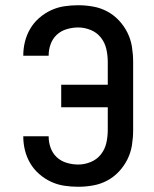

<svg xmlns="http://www.w3.org/2000/svg" viewBox="-20 -702 590 734"><path d="M279 12Q252 12 225.5 8Q199 4 174.5 -7.5Q150 -19 129.5 -37Q109 -55 95.5 -78Q82 -101 75.5 -127Q69 -153 69 -180V-181H166V-180Q166 -158 173.5 -137Q181 -116 197 -101Q213 -86 235 -79.5Q257 -73 279 -73Q303 -73 326.5 -82.5Q350 -92 365.5 -111.5Q381 -131 386.5 -155.5Q392 -180 392 -205V-292H214V-378H392V-465Q392 -490 386.5 -514.5Q381 -539 365.5 -558.5Q350 -578 326.5 -587.5Q303 -597 279 -597Q257 -597 235 -590.5Q213 -584 197 -569Q181 -554 173.5 -533Q166 -512 166 -490V-489H69V-490Q69 -517 75.5 -543Q82 -569 95.5 -592Q109 -615 129.5 -633Q150 -651 174.5 -662.5Q199 -674 225.5 -678Q252 -682 279 -682Q307 -682 335.5 -677Q364 -672 389.5 -658.5Q415 -645 435 -623.5Q455 -602 467.5 -576.5Q480 -551 484.5 -522.5Q489 -494 489 -465V-205Q489 -176 484.5 -147.5Q480 -119 467.5 -93.5Q455 -68 435 -46.5Q415 -25 389.5 -11.5Q364 2 335.5 7Q307 12 279 12Z"/></svg>

Font: Lode Dark
Style: Bold
Weight: 700
Monospace: yes
Designer: Belleve Invis
Foundry: Belleve Invis
Version: Version 29.2.0; ttfautohint (v1.8.3)